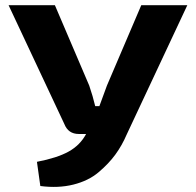

<svg xmlns="http://www.w3.org/2000/svg" viewBox="-20 -515 753 738"><path d="M700 -495 467 2Q449 44 423.5 79Q398 114 359 147Q320 180 262 194.5Q204 209 135 200L122 107Q200 92 244 67.5Q288 43 311 0H283Q242 0 227 -39L13 -495H191L323 -186Q337 -145 346 -107H362Q377 -148 391 -186L523 -495Z"/></svg>

Font: Exo 2 Expanded
Style: Bold
Weight: 700
Width: 7
Designer: Natanael Gama
Version: Version 1.001;PS 001.001;hotconv 1.0.70;makeotf.lib2.5.58329